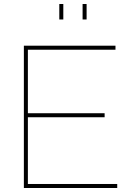

<svg xmlns="http://www.w3.org/2000/svg" viewBox="-20 -938 657 958"><path d="M275.9 -840.8V-918H295.9V-840.8ZM392.1 -840.8V-918H412.1V-840.8ZM564.9 -20V0H99.1V-710H556.2V-689.9H119.1V-373H502V-353H119.1V-20Z"/></svg>

Font: Rawline Thin
Style: Regular
Weight: 250
Designer: Matt McInerney, Pablo Impallari, Rodrigo Fuenzalida
Foundry: Matt McInerney, Pablo Impallari, Rodrigo Fuenzalida
Version: Version 4.020;PS 004.020;hotconv 1.0.88;makeotf.lib2.5.64775